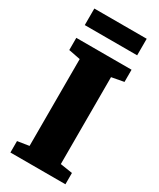

<svg xmlns="http://www.w3.org/2000/svg" viewBox="-233 -1008 891 1079"><g transform="rotate(30 212.5 -468.5)"><path d="M36.1 -74.2 110.8 -85.9V-649.4L34.7 -664.1V-743.2H393.1V-664.1L314 -649.4V-85.4L393.1 -73.2V0H36.1ZM40 -936.5H379.9V-829.1H40Z"/></g></svg>

Font: Merriweather UltraBold
Style: Regular
Weight: 900
Designer: Eben Sorkin ( sorkintype@gmail.com )
Foundry: Eben Sorkin
Version: Version 1.570; ttfautohint (v1.3) -l 8 -r 32 -G 0 -x 0 -H 60